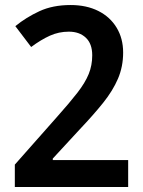

<svg xmlns="http://www.w3.org/2000/svg" viewBox="-20 -744 569 764"><path d="M39 0V-89L207 -279Q257 -335 288 -375Q319 -415 333 -449.5Q347 -484 347 -524Q347 -570 321.5 -594Q296 -618 254 -618Q214 -618 178.5 -602Q143 -586 104 -557L41 -640Q84 -675 137 -699.5Q190 -724 261 -724Q324 -724 371 -700.5Q418 -677 444 -634Q470 -591 470 -535Q470 -479 449.5 -431Q429 -383 390.5 -335Q352 -287 298 -230L190 -113V-107H490V0Z"/></svg>

Font: Noto Sans Malayalam SemiCondensed SemiBold
Style: Regular
Weight: 600
Width: 4
Designer: Jelle Bosma - Monotype Design Team
Foundry: Monotype Imaging Inc.
Version: Version 2.104; ttfautohint (v1.8.4.7-5d5b)